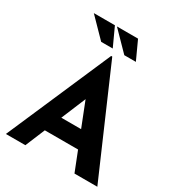

<svg xmlns="http://www.w3.org/2000/svg" viewBox="-217 -1084 1130 1222"><g transform="rotate(30 348.0 -473.0)"><path d="M12 0 344 -765H352L684 0H516L304 -538L409 -610L155 0ZM239 -266H460L511 -144H194ZM112 -946H267L329 -811H244ZM282 -946H437L499 -811H414Z"/></g></svg>

Font: Reem Kufi Fun
Style: Regular
Weight: 400
Designer: Khaled Hosny
Version: Version 1.005